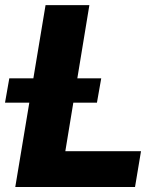

<svg xmlns="http://www.w3.org/2000/svg" viewBox="-66 -748 627 768"><path d="M-4.9 0 116.2 -727.5H291.5L195.3 -143.1H498L474.1 0ZM-45.9 -337.4 -28.8 -434.6H338.9L321.8 -337.4Z"/></svg>

Font: Inter Tight ExtraBold
Style: Italic
Weight: 800
Italic angle: -9.39999°
Designer: Rasmus Andersson
Foundry: rsms
Version: Version 3.004